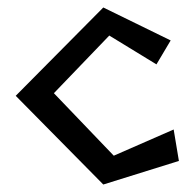

<svg xmlns="http://www.w3.org/2000/svg" viewBox="-20 -482 520 513"><path d="M22 -226 256 11 458 -52 444 -136 284 -66 124 -233 272 -387 398 -310 436 -374 256 -462Z"/></svg>

Font: Stormblade
Style: Regular
Weight: 400
Designer: Mew Too
Foundry: Cannot Into Space Fonts
Version: Version 0.77